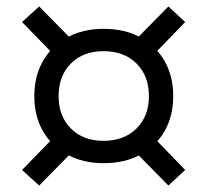

<svg xmlns="http://www.w3.org/2000/svg" viewBox="-20 -605 640 593"><path d="M300 -101Q237 -101 188.5 -127Q140 -153 113 -199.5Q86 -246 86 -308Q86 -370 113 -417Q140 -464 188.5 -490Q237 -516 300 -516Q365 -516 413 -490Q461 -464 488 -417Q515 -370 515 -308Q515 -246 488 -199.5Q461 -153 413 -127Q365 -101 300 -101ZM101 -32 48 -80 170 -205 224 -157ZM500 -32 377 -157 431 -205 552 -80ZM300 -170Q363 -170 401.5 -208Q440 -246 440 -308Q440 -371 401.5 -409Q363 -447 300 -447Q237 -447 199 -409Q161 -371 161 -308Q161 -246 199 -208Q237 -170 300 -170ZM170 -412 48 -537 101 -585 224 -460ZM431 -412 377 -460 500 -585 552 -537Z"/></svg>

Font: Victor Mono Thin
Style: Regular
Weight: 400
Monospace: yes
Version: Version 1.561;gftools[0.9.30]